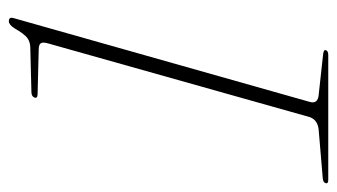

<svg xmlns="http://www.w3.org/2000/svg" viewBox="-197 -578 762 434"><g transform="rotate(-90 184.0 -361.0)"><path d="M189 -657Q178 -657 180.5 -664Q183 -671 193.5 -671L292.5 -673.5Q305.5 -673.5 314.8 -680Q324 -686.5 337.5 -710Q345.5 -722 353 -722Q363.5 -722 360 -711L171 -43Q164.5 -23 188 -21.5L279.5 -11.5Q289.5 -10 287.5 -5.5Q286 0 276.5 0H-5.5Q-15 0 -13 -6Q-11 -12 -1 -12.5L105.5 -21.5Q130 -23 136.5 -42.5L302.5 -632Q306.5 -645 303.2 -649.8Q300 -654.5 289 -654.5Z"/></g></svg>

Font: Fraunces 72pt S000 Thin
Style: Italic
Weight: 100
Italic angle: -16°
Version: Version 1.000; ttfautohint (v1.8.3)